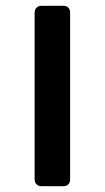

<svg xmlns="http://www.w3.org/2000/svg" viewBox="-20 -635 361 660"><path d="M122 5Q112 5 105.5 -1.5Q99 -8 99 -18V-592Q99 -602 105.5 -608.5Q112 -615 122 -615H198Q209 -615 215 -608.5Q221 -602 221 -592V-18Q221 -8 215 -1.5Q209 5 198 5Z"/></svg>

Font: Rubik SemiBold
Style: Italic
Weight: 600
Italic angle: -12°
Designer: Hubert and Fischer
Foundry: Hubert and Fischer
Version: Version 2.300;gftools[0.9.30]